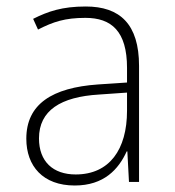

<svg xmlns="http://www.w3.org/2000/svg" viewBox="-20 -560 540 591"><path d="M210 11C300 11 345 -39 370 -94H372L377 0H408V-357C408 -486 349 -540 244 -540C171 -540 128 -525 82 -502L97 -469C144 -493 180 -505 243 -505C323 -505 371 -464 371 -351V-306L281 -300C141 -290 61 -240 61 -133C61 -49 112 11 210 11ZM213 -23C143 -23 100 -63 100 -134C100 -220 167 -262 285 -269L371 -275V-219C371 -100 317 -23 213 -23Z"/></svg>

Font: Noto Sans Mono ExtraCondensed ExtraLight
Style: Regular
Weight: 200
Width: 2
Designer: Monotype Design Team
Foundry: Monotype Imaging Inc.
Version: Version 2.014